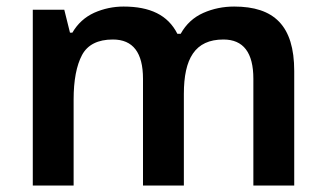

<svg xmlns="http://www.w3.org/2000/svg" viewBox="-20 -572 1004 592"><path d="M702.1 -551.8C668.5 -551.8 636.7 -545.4 606.9 -532.2C577.1 -519 553.7 -497.6 537.1 -467.8H526.9C497.6 -525.9 442.4 -551.8 360.8 -551.8C329.6 -551.8 299.3 -545.4 270.5 -532.7C241.7 -519.5 219.2 -499 203.1 -471.2H195.8L178.2 -542H81.1V0H207V-265.1C207 -324.2 215.8 -370.1 232.9 -402.3C250 -434.1 281.7 -450.2 328.1 -450.2C390.1 -450.2 420.9 -409.7 420.9 -329.1V0H546.9V-282.2C546.9 -391.1 581.1 -450.2 668.9 -450.2C730.5 -450.2 761.2 -409.7 761.2 -329.1V0H887.2V-353C887.2 -493.2 824.7 -551.8 702.1 -551.8Z"/></svg>

Font: Noto Reveo Sans
Style: Regular
Weight: 600
Designer: Monotype Design Team
Foundry: Monotype Imaging Inc.
Version: Version 2.007